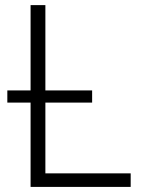

<svg xmlns="http://www.w3.org/2000/svg" viewBox="-20 -734 555 754"><path d="M493.2 0V-53.2H158.2V-331.1H341.8V-378.9H158.2V-713.9H100.1V-378.9H8.8V-331.1H100.1V0Z"/></svg>

Font: Noto Reveo Sans
Style: Regular
Weight: 300
Designer: Monotype Design Team
Foundry: Monotype Imaging Inc.
Version: Version 2.007